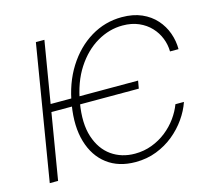

<svg xmlns="http://www.w3.org/2000/svg" viewBox="-106 -863 1093 999"><g transform="rotate(-15 440.5 -363.5)"><path d="M627.4 -396.5 620.1 -355H130.9L139.2 -396.5ZM873 -500H827.1Q826.7 -536.6 813 -571.3Q799.3 -606 773.4 -633.5Q747.6 -661.1 709.7 -677.7Q671.9 -694.3 622.6 -694.3Q551.3 -694.3 485.4 -656Q419.4 -617.7 371.3 -543.9Q323.2 -470.2 305.2 -363.3Q287.1 -255.9 311 -182.4Q335 -108.9 388.7 -71Q442.4 -33.2 514.2 -33.2Q563 -33.2 606.2 -49.6Q649.4 -65.9 684.3 -93.5Q719.2 -121.1 744.4 -156Q769.5 -190.9 783.2 -227.5H829.1Q814 -183.1 784.4 -140.9Q754.9 -98.6 713.4 -64.7Q671.9 -30.8 619.6 -10.5Q567.4 9.8 506.3 9.8Q415.5 9.8 354 -36.6Q292.5 -83 267.6 -167Q242.7 -251 261.2 -363.3Q279.3 -476.1 332.3 -560.1Q385.3 -644 462.4 -690.7Q539.6 -737.3 629.9 -737.3Q691.4 -737.3 736.8 -717.3Q782.2 -697.3 812.5 -663.3Q842.8 -629.4 857.9 -586.9Q873 -544.4 873 -500ZM211.4 -727.5 90.3 0H45.4L165.5 -727.5Z"/></g></svg>

Font: Inter 24pt ExtraLight
Style: Italic
Weight: 250
Italic angle: -9.3988°
Version: Version 4.001;git-66647c0bb